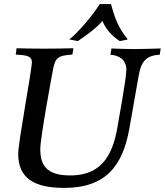

<svg xmlns="http://www.w3.org/2000/svg" viewBox="-20 -905 806 939"><path d="M57 -638C101 -635 136 -635 136 -600C136 -566 69 -208 69 -153C69 -37 142 14 294 14C499 14 581 -96 613 -278L655 -517C667 -588 680 -634 761 -637L766 -668C725 -667 677 -665 630 -665C593 -665 556 -667 525 -668L520 -637C565 -635 598 -610 598 -565C598 -522 558 -304 558 -304C537 -169 493 -47 323 -47C209 -47 177 -96 177 -176C177 -233 237 -553 237 -553C249 -628 266 -633 334 -638L339 -669C295 -668 244 -667 192 -667C146 -667 100 -668 61 -669ZM319 -712 361 -704C394 -727 456 -770 481 -803C496 -762 532 -725 566 -704L605 -712C560 -768 542 -813 523 -885H468C432 -829 370 -754 319 -712Z"/></svg>

Font: KpRoman
Style: SemiboldItalic
Weight: 600
Italic angle: -11°
Version: Version 0.66